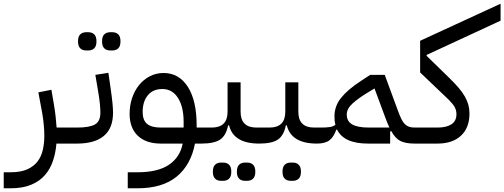

<svg xmlns="http://www.w3.org/2000/svg" viewBox="-80 -771 2708 1031"><path d="M-60 154H-23Q32 154 67 138Q102 122 122 95.5Q142 69 150 33.5Q158 -2 158 -41Q158 -70 155 -101.5Q152 -133 147 -162L126 -275L196 -289L209 -213Q215 -178 218.5 -147Q222 -116 224 -86H319V-20L299 0H223Q219 49 204.5 92.5Q190 136 161.5 169Q133 202 87.5 221Q42 240 -23 240H-60Z M299 -66 319 -86H334Q400 -86 429.5 -102.5Q459 -119 459 -166Q459 -184 456.5 -212Q454 -240 446 -286L432 -369L502 -380L514 -297Q521 -248 524 -217Q527 -186 527 -166Q527 -82 477.5 -41Q428 0 334 0H299ZM512 -500Q492 -500 480 -511.5Q468 -523 468 -549Q468 -575 480 -586.5Q492 -598 512 -598H523Q543 -598 555 -586.5Q567 -575 567 -549Q567 -523 555 -511.5Q543 -500 523 -500ZM383 -500Q363 -500 351 -511.5Q339 -523 339 -549Q339 -575 351 -586.5Q363 -598 383 -598H394Q414 -598 426 -586.5Q438 -575 438 -549Q438 -523 426 -511.5Q414 -500 394 -500Z M606 154H659Q768 154 827.5 113.5Q887 73 901 0H784Q704 0 660 -42Q616 -84 616 -160Q616 -205 629.5 -245Q643 -285 667 -314.5Q691 -344 724.5 -361.5Q758 -379 798 -379Q881 -379 928.5 -305Q976 -231 976 -97V-86H1022V-20L1002 0H967Q945 115 868.5 177.5Q792 240 659 240H606ZM686 -170Q686 -126 709.5 -106Q733 -86 784 -86H906V-117Q906 -198 875.5 -245.5Q845 -293 792 -293Q741 -293 713.5 -259Q686 -225 686 -170Z M1002 -66 1022 -86H1057Q1142 -86 1142 -171V-329H1212V-171Q1212 -86 1297 -86H1332V-20L1312 0Q1174 0 1150 -98H1145Q1134 -43 1102 -21.5Q1070 0 1002 0ZM1236 200Q1216 200 1204 188.5Q1192 177 1192 151Q1192 125 1204 113.5Q1216 102 1236 102H1247Q1267 102 1279 113.5Q1291 125 1291 151Q1291 177 1279 188.5Q1267 200 1247 200ZM1107 200Q1087 200 1075 188.5Q1063 177 1063 151Q1063 125 1075 113.5Q1087 102 1107 102H1118Q1138 102 1150 113.5Q1162 125 1162 151Q1162 177 1150 188.5Q1138 200 1118 200Z M1312 -66 1332 -86H1367Q1452 -86 1452 -171V-329H1522V-171Q1522 -86 1607 -86H1642V-20L1622 0Q1484 0 1460 -98H1455Q1444 -43 1412 -21.5Q1380 0 1312 0ZM1481 200Q1461 200 1449 188.5Q1437 177 1437 151Q1437 125 1449 113.5Q1461 102 1481 102H1492Q1512 102 1524 113.5Q1536 125 1536 151Q1536 177 1524 188.5Q1512 200 1492 200Z M1622 -66 1642 -86Q1675 -86 1692.5 -89Q1710 -92 1721 -101Q1718 -112 1717 -123Q1716 -134 1716 -147Q1716 -201 1751.5 -245.5Q1787 -290 1859 -337L1908 -369H1986L2057 -176Q2067 -149 2075.5 -131.5Q2084 -114 2094.5 -104Q2105 -94 2117.5 -90Q2130 -86 2147 -86H2166V-20L2146 0Q2099 0 2071 -13.5Q2043 -27 2021 -67L2015 -65V0H1896Q1767 0 1730 -75H1726Q1713 -37 1690 -18.5Q1667 0 1622 0ZM1782 -156Q1782 -120 1811 -103Q1840 -86 1902 -86H2011Q2000 -109 1987 -145L1931 -296L1893 -273Q1848 -246 1815 -217Q1782 -188 1782 -156Z M2146 -66 2166 -86H2269Q2317 -86 2344 -103.5Q2371 -121 2371 -158Q2371 -178 2362 -195Q2353 -212 2330 -235L2176 -382V-552L2608 -751V-660L2211 -476V-471L2329 -356Q2360 -326 2381.5 -301Q2403 -276 2416 -253Q2429 -230 2435 -208Q2441 -186 2441 -161Q2441 -85 2395.5 -42.5Q2350 0 2269 0H2146Z"/></svg>

Font: IBM Plex Sans Arabic
Style: Regular
Weight: 400
Designer: Mike Abbink, Paul van der Laan, Pieter van Rosmalen, Wael Morcos, Khajak Apelian
Foundry: Bold Monday
Version: Version 1.005